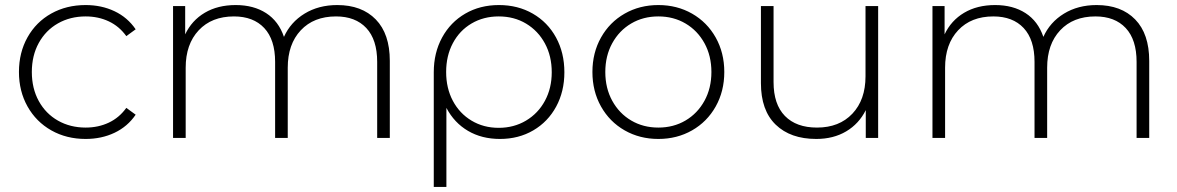

<svg xmlns="http://www.w3.org/2000/svg" viewBox="-20 -546 4660 760"><path d="M55 -261Q55 -338 89 -398.5Q123 -459 183 -492.5Q243 -526 319 -526Q382 -526 433.5 -501.5Q485 -477 517 -430L480 -403Q452 -442 410.5 -461.5Q369 -481 319 -481Q258 -481 209.5 -453.5Q161 -426 133.5 -376Q106 -326 106 -261Q106 -196 133.5 -146Q161 -96 209.5 -68.5Q258 -41 319 -41Q369 -41 410.5 -60.5Q452 -80 480 -119L517 -92Q485 -45 433.5 -20.5Q382 4 319 4Q243 4 183 -30Q123 -64 89 -124.5Q55 -185 55 -261Z M1523 -305V0H1473V-301Q1473 -389 1430 -435Q1387 -481 1310 -481Q1222 -481 1170.5 -426Q1119 -371 1119 -278V0H1069V-301Q1069 -389 1026 -435Q983 -481 906 -481Q818 -481 766.5 -426Q715 -371 715 -278V0H665V-522H713V-410Q739 -465 790.5 -495.5Q842 -526 913 -526Q984 -526 1033.5 -494Q1083 -462 1104 -400Q1130 -458 1185.5 -492Q1241 -526 1315 -526Q1412 -526 1467.5 -469Q1523 -412 1523 -305Z M2214 -260Q2214 -184 2181.5 -124Q2149 -64 2091 -30Q2033 4 1959 4Q1887 4 1832.5 -28Q1778 -60 1747 -119V194H1697V-260Q1697 -337 1730 -397.5Q1763 -458 1821.5 -492Q1880 -526 1955 -526Q2030 -526 2089 -492Q2148 -458 2181 -397.5Q2214 -337 2214 -260ZM2164 -260Q2164 -324 2137 -374Q2110 -424 2062.5 -452.5Q2015 -481 1954 -481Q1894 -481 1846.5 -453Q1799 -425 1772.5 -375Q1746 -325 1746 -261Q1746 -197 1772.5 -147Q1799 -97 1846.5 -68.5Q1894 -40 1954 -40Q2014 -40 2062 -68.5Q2110 -97 2137 -147Q2164 -197 2164 -260Z M2325 -261Q2325 -337 2359 -397.5Q2393 -458 2452.5 -492Q2512 -526 2586 -526Q2660 -526 2719.5 -492Q2779 -458 2813 -397.5Q2847 -337 2847 -261Q2847 -185 2813 -124.5Q2779 -64 2719.5 -30Q2660 4 2586 4Q2512 4 2452.5 -30Q2393 -64 2359 -124.5Q2325 -185 2325 -261ZM2796 -261Q2796 -325 2768.5 -375Q2741 -425 2693.5 -453Q2646 -481 2586 -481Q2526 -481 2478.5 -453Q2431 -425 2403.5 -375Q2376 -325 2376 -261Q2376 -197 2403.5 -147Q2431 -97 2478.5 -69Q2526 -41 2586 -41Q2646 -41 2693.5 -69Q2741 -97 2768.5 -147Q2796 -197 2796 -261Z M3456 -522V0H3407V-110Q3380 -56 3329.5 -26Q3279 4 3211 4Q3109 4 3050.5 -52.5Q2992 -109 2992 -217V-522H3042V-221Q3042 -133 3087 -87Q3132 -41 3214 -41Q3302 -41 3354 -96Q3406 -151 3406 -244V-522Z M4529 -305V0H4479V-301Q4479 -389 4436 -435Q4393 -481 4316 -481Q4228 -481 4176.5 -426Q4125 -371 4125 -278V0H4075V-301Q4075 -389 4032 -435Q3989 -481 3912 -481Q3824 -481 3772.5 -426Q3721 -371 3721 -278V0H3671V-522H3719V-410Q3745 -465 3796.5 -495.5Q3848 -526 3919 -526Q3990 -526 4039.5 -494Q4089 -462 4110 -400Q4136 -458 4191.5 -492Q4247 -526 4321 -526Q4418 -526 4473.5 -469Q4529 -412 4529 -305Z"/></svg>

Font: Montserrat Alternates Light
Style: Regular
Weight: 300
Designer: Julieta Ulanovsky
Foundry: Julieta Ulanovsky
Version: Version 7.200